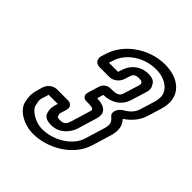

<svg xmlns="http://www.w3.org/2000/svg" viewBox="-201 -825 982 982"><g transform="rotate(45 290.0 -333.5)"><path d="M404 -141C383 -72 298 -19 214 -19C165 -19 112 -53 106 -80C96 -120 99 -116 110 -153L114 -167H180L178 -161C173 -145 166 -122 176 -94C184 -72 208 -66 232 -66C295 -66 331 -116 342 -153L373 -256C391 -316 342 -329 302 -330L312 -364C368 -365 415 -393 431 -445L456 -525C459 -534 462 -543 461 -554C461 -566 455 -574 450 -583C440 -600 420 -604 399 -604C342 -604 303 -566 290 -525L282 -501H216L224 -525C242 -584 312 -648 412 -648C480 -648 529 -609 528 -561C527 -549 526 -538 522 -525L498 -447C490 -420 472 -399 440 -381C414 -366 399 -331 419 -315C442 -295 447 -281 435 -243ZM427 -698C303 -698 201 -614 174 -525L165 -498C157 -472 172 -451 198 -451H270C296 -451 323 -472 331 -498L340 -525C345 -542 352 -554 383 -554C398 -554 403 -550 404 -549C409 -541 409 -539 409 -538C409 -538 409 -534 406 -525L381 -445C375 -425 366 -414 324 -414H314C295 -414 273 -400 267 -379L248 -316C242 -296 253 -280 273 -280H283C325 -280 329 -274 323 -256L292 -153C284 -128 276 -116 247 -116C229 -116 226 -120 226 -122C219 -140 222 -141 228 -161L233 -177C240 -199 227 -217 205 -217H124C100 -217 74 -198 66 -173L60 -153C49 -116 46 -98 55 -56C67 -5 134 31 199 31C301 31 421 -34 454 -141L485 -243C499 -289 494 -322 469 -348C506 -372 536 -407 548 -447L572 -525C606 -637 527 -698 427 -698Z"/></g></svg>

Font: DIN Rundschrift
Style: BreitKontKu
Weight: 400
Width: 7
Version: Version 1.027